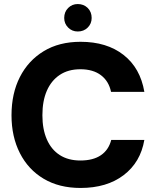

<svg xmlns="http://www.w3.org/2000/svg" viewBox="-20 -919 772 951"><path d="M379 12Q273 12 196.5 -33.5Q120 -79 78.5 -160.5Q37 -242 37 -348Q37 -456 78.5 -537.5Q120 -619 196.5 -665.5Q273 -712 379 -712Q509 -712 592 -647Q675 -582 695 -464H530Q519 -517 480 -546.5Q441 -576 378 -576Q318 -576 276 -548Q234 -520 212 -469.5Q190 -419 190 -348Q190 -279 212 -228.5Q234 -178 276 -151Q318 -124 378 -124Q441 -124 479.5 -150Q518 -176 531 -226H695Q676 -115 592.5 -51.5Q509 12 379 12ZM365 -763Q337 -763 317.5 -782.5Q298 -802 298 -830Q298 -860 317.5 -879.5Q337 -899 365 -899Q395 -899 414.5 -879.5Q434 -860 434 -830Q434 -802 414.5 -782.5Q395 -763 365 -763Z"/></svg>

Font: DM Sans 36pt Black
Style: Regular
Weight: 900
Designer: Colophon Foundry, Jonny Pinhorn
Foundry: Colophon Foundry
Version: Version 4.004;gftools[0.9.30]